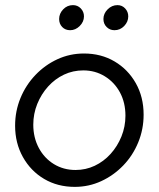

<svg xmlns="http://www.w3.org/2000/svg" viewBox="-20 -720 621 750"><path d="M272 10Q205 10 152.5 -21Q100 -52 69.5 -106.5Q39 -161 39 -229Q39 -286 60 -337Q81 -388 118.5 -427.2Q156 -466.4 204.5 -488.7Q253 -511 308 -511Q375 -511 427.5 -480Q480 -449 510.5 -395Q541 -341 541 -272Q541 -215.2 520 -163.9Q499 -112.6 461.5 -73.7Q424 -34.8 375.5 -12.4Q327 10 272 10ZM275 -56Q315 -56 350 -72.5Q385 -89 411.9 -118.7Q438.8 -148.4 454.4 -186.9Q470 -225.5 470 -268Q470 -319.1 448.6 -358.9Q427.2 -398.6 389.6 -421.8Q352 -445 305.3 -445Q265 -445 230 -428.5Q195 -412 168.1 -382.3Q141.2 -352.6 125.6 -314.1Q110 -275.5 110 -233Q110 -182.7 131.5 -142.3Q153 -102 190.5 -79Q228.1 -56 275 -56ZM254 -602Q235 -602 223 -614.5Q211 -627 211 -645.7Q211 -667 226.8 -683.5Q242.6 -700 265 -700Q283.2 -700 295.6 -687.1Q308 -674.1 308 -656Q308 -635 291.5 -618.5Q275 -602 254 -602ZM427 -602Q409 -602 396.5 -614.5Q384 -627 384 -645.7Q384 -667 400.5 -683.5Q417 -700 438.8 -700Q456.7 -700 468.8 -687.1Q481 -674.1 481 -656Q481 -635 465.2 -618.5Q449.4 -602 427 -602Z"/></svg>

Font: Red Hat Display
Style: Italic
Weight: 300
Italic angle: -12°
Designer: Pentagram, MCKL
Foundry: Pentagram, MCKL
Version: Version 1.023